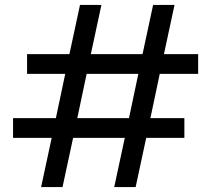

<svg xmlns="http://www.w3.org/2000/svg" viewBox="-20 -760 880 780"><path d="M629 -460 591 -280H729V-200H574L531 0H444L487 -200H277L234 0H147L190 -200H33V-280H207L245 -460H90V-540H262L305 -740H392L349 -540H559L602 -740H689L646 -540H785V-460ZM542 -460H332L294 -280H504Z"/></svg>

Font: Fz Poppins
Style: Regular
Weight: 400
Designer: Ninad Kale (Devanagari), Jonny Pinhorn (Latin)
Foundry: Indian Type Foundry
Version: Vit hóa bi Vntype.Com & FontZin.Com